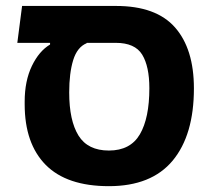

<svg xmlns="http://www.w3.org/2000/svg" viewBox="-20 -623 720 652"><path d="M349.8 9.2Q206.8 9.2 135.2 -63.1Q63.8 -135.5 63.8 -268.8V-278Q63.8 -348 88.2 -398.9Q112.8 -449.8 150 -471.8V-485.5L278.5 -488.8L274.2 -476.2Q242.2 -463 228.6 -419Q215 -375 215 -309.2Q215 -213.5 246.6 -162.6Q278.2 -111.8 349.8 -111.8Q422.8 -111.8 455 -166.9Q487.2 -222 487.2 -323.5Q487.2 -397.5 462.8 -437.5Q438.2 -477.5 373 -477.5H38.8L55 -602.8H374Q510.2 -602.8 574.4 -529.8Q638.5 -456.8 638.5 -322.8Q638.5 -164.5 566.4 -77.6Q494.2 9.2 349.8 9.2Z"/></svg>

Font: Noto Sans Hebrew Light
Style: Regular
Weight: 100
Version: Version 3.000